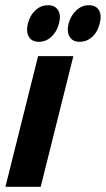

<svg xmlns="http://www.w3.org/2000/svg" viewBox="-20 -715 405 735"><path d="M0.8 0 125.8 -500H260.8L135.8 0ZM285 -555Q258.3 -555 246.7 -574.2Q235 -593.3 242.5 -625Q251.7 -656.7 272.5 -675.8Q293.3 -695 320 -695Q347.5 -695 358.8 -675.8Q370 -656.7 361.7 -625Q354.2 -593.3 333.3 -574.2Q312.5 -555 285 -555ZM129.2 -555Q101.7 -555 90.4 -574.2Q79.2 -593.3 86.7 -625Q95 -656.7 115.8 -675.8Q136.7 -695 164.2 -695Q190.8 -695 202.5 -675.8Q214.2 -656.7 205.8 -625Q197.5 -593.3 176.7 -574.2Q155.8 -555 129.2 -555Z"/></svg>

Font: Funnel Sans
Style: Bold Italic
Weight: 700
Italic angle: -14.036°
Designer: NORD ID, Kristian Moeller
Foundry: Dicotype
Version: Version 1.000